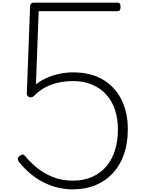

<svg xmlns="http://www.w3.org/2000/svg" viewBox="-20 -1415 1096 1454"><path d="M530 19Q477 19 423.5 7Q370 -5 318 -30Q266 -55 217.5 -94Q169 -133 125 -187Q116 -198 114.5 -209Q113 -220 127 -233Q140 -244 150.5 -244.5Q161 -245 172 -231Q226 -167 284.5 -126Q343 -85 404 -66Q465 -47 531 -47Q614 -47 678 -75.5Q742 -104 785.5 -155.5Q829 -207 851 -278Q873 -349 873 -436Q873 -518 850 -585.5Q827 -653 782.5 -701Q738 -749 675.5 -775Q613 -801 535 -801Q475 -801 421 -789Q367 -777 322.5 -753Q278 -729 242 -693Q229 -679 215 -678Q201 -677 192 -685Q183 -693 183 -703L208 -1372Q210 -1384 217.5 -1389.5Q225 -1395 238 -1395H869Q880 -1395 886.5 -1388.5Q893 -1382 893 -1363Q893 -1346 887 -1338Q881 -1330 869 -1330H273L252 -776Q286 -803 330.5 -823.5Q375 -844 427 -855.5Q479 -867 535 -867Q665 -867 757 -813.5Q849 -760 898.5 -663Q948 -566 948 -436Q948 -332 919.5 -248.5Q891 -165 836 -105Q781 -45 704.5 -13Q628 19 530 19Z"/></svg>

Font: Playwrite BE WAL Light
Style: Regular
Weight: 300
Version: Version 1.002